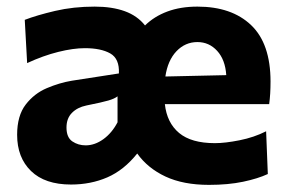

<svg xmlns="http://www.w3.org/2000/svg" viewBox="-20 -532 846 566"><path d="M189.5 12Q112.5 12 71.5 -27.8Q30.5 -67.5 30.5 -134.5Q30.5 -191 55.8 -223.8Q81 -256.5 118.2 -272.2Q155.5 -288 191.5 -294L330.5 -315.5Q332.5 -359 305 -374.5Q277.5 -390 230.5 -390Q196 -390 151.8 -379Q107.5 -368 60 -346L53 -473.5Q88 -487 142.2 -499.8Q196.5 -512.5 259 -512.5Q310.5 -512.5 347.8 -499Q385 -485.5 407.5 -457Q434.5 -483.5 473.2 -498Q512 -512.5 562 -512.5Q663 -512.5 720.2 -458Q777.5 -403.5 777.5 -291.5Q777.5 -254 773.5 -225H466Q472 -170 508 -140Q544 -110 613.5 -110Q643.5 -110 686.2 -118.5Q729 -127 764.5 -145L769.5 -19Q740.5 -5.5 696.5 3.8Q652.5 13 596 13Q520.5 13 468 -11.5Q415.5 -36 384.5 -79.5Q345.5 -30.5 296.5 -9.2Q247.5 12 189.5 12ZM562 -408Q526 -408 500.2 -381Q474.5 -354 467.5 -306.5L647 -310.5Q644 -356 620.2 -382Q596.5 -408 562 -408ZM232.5 -103.5Q259.5 -103.5 284.8 -121.8Q310 -140 326.5 -171.5V-248Q317.5 -241 299.8 -235.8Q282 -230.5 234.5 -221Q208 -215.5 192 -199.2Q176 -183 176 -156Q176 -127 193.2 -115.2Q210.5 -103.5 232.5 -103.5Z"/></svg>

Font: Heraclito
Style: Bold
Weight: 700
Designer: Kostas Bartsokas (font) & Cristiano Sobral (main changes)
Foundry: Kostas Bartsokas (font) & Cristiano Sobral (main changes)
Version: Version 1.00;July 8, 2020;FontCreator 13.0.0.2655 64-bit